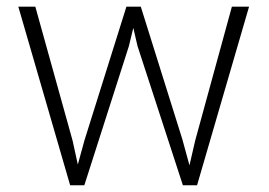

<svg xmlns="http://www.w3.org/2000/svg" viewBox="-20 -548 795 568"><path d="M354 -528.3H389.6L361.3 -411.6L229.5 0H193.4L230 -133.3ZM194.8 -131.8 223.6 0H187.5L34.2 -528.3H84.5ZM666 -528.3H716.8L563 0H526.9L557.6 -132.8ZM519.5 -135.7 556.6 0H521L386.7 -412.1L359.9 -528.3H396.5Z"/></svg>

Font: Heebo ExtraLight
Style: Regular
Weight: 250
Designer: Oded Ezer
Foundry: Ezer Type House
Version: Version 3.100